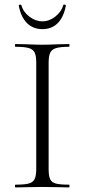

<svg xmlns="http://www.w3.org/2000/svg" viewBox="-20 -817 370 837"><path d="M281 -12Q283 -12 283 -6Q283 0 281 0Q251 0 234 -1L164 -2L97 -1Q79 0 48 0Q45 0 45 -6Q45 -12 48 -12Q87 -12 105.5 -17Q124 -22 131 -36.5Q138 -51 138 -81V-544Q138 -574 131 -588Q124 -602 105.5 -607.5Q87 -613 48 -613Q45 -613 45 -619Q45 -625 48 -625L97 -624Q139 -622 164 -622Q192 -622 234 -624L281 -625Q283 -625 283 -619Q283 -613 281 -613Q242 -613 223.5 -607Q205 -601 198.5 -586.5Q192 -572 192 -542V-81Q192 -50 198.5 -36Q205 -22 223 -17Q241 -12 281 -12ZM62 -792Q61 -796 66 -796.5Q71 -797 73 -795Q81 -765 108 -744.5Q135 -724 165 -724Q195 -724 221.5 -745Q248 -766 256 -795Q256 -797 260 -797Q263 -797 265.5 -795.5Q268 -794 267 -792Q258 -743 232 -716.5Q206 -690 165 -690Q124 -690 97.5 -716.5Q71 -743 62 -792Z"/></svg>

Font: Cormorant Garamond Light
Style: Regular
Weight: 300
Designer: Christian Thalmann (Catharsis Fonts)
Version: Version 3.000